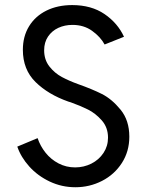

<svg xmlns="http://www.w3.org/2000/svg" viewBox="-20 -748 596 775"><path d="M49.8 -156.2 131.8 -190.4Q142.6 -158.2 164.1 -131.3Q185.5 -104.5 216.3 -88.4Q247.1 -72.3 283.2 -72.3Q318.4 -72.3 348.9 -87.6Q379.4 -103 397.7 -130.6Q416 -158.2 416 -192.4Q416 -233.4 390.9 -262Q365.7 -290.5 335.4 -305.7Q305.2 -320.8 265.6 -335L255.9 -337.9Q174.3 -366.7 123.3 -417Q72.3 -467.3 72.3 -546.9Q72.3 -601.1 97.2 -641.8Q122.1 -682.6 167.2 -705.1Q212.4 -727.5 271.5 -727.5Q348.6 -727.5 401.9 -691.2Q455.1 -654.8 480.5 -599.6L402.3 -568.4Q385.3 -599.6 351.8 -623.5Q318.4 -647.5 272.5 -647.5Q241.2 -647.5 215.3 -635.5Q189.5 -623.5 173.8 -600.3Q158.2 -577.1 158.2 -544.9Q158.2 -506.8 179.4 -479.7Q200.7 -452.6 230 -437Q259.3 -421.4 295.9 -408.2Q351.1 -388.7 391.1 -368.7Q431.2 -348.6 466.6 -305.4Q502 -262.2 502 -196.3Q502 -136.7 471.9 -90.1Q441.9 -43.5 391.8 -17.8Q341.8 7.8 284.2 7.8Q229.5 7.8 180.9 -15.1Q132.3 -38.1 98.4 -75.7Q64.5 -113.3 49.8 -156.2Z"/></svg>

Font: Reddit Sans Strawberry
Style: Regular
Weight: 400
Designer: Stephen Hutchings
Foundry: Reddit
Version: Version 1.013